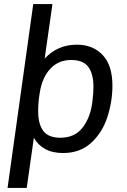

<svg xmlns="http://www.w3.org/2000/svg" viewBox="-20 -740 623 941"><path d="M143 -720H237L199 -453Q262 -521 357 -521Q435 -521 483 -470.5Q531 -420 531 -320Q531 -243 506.5 -167Q482 -91 427.5 -40.5Q373 10 289 10Q237 10 201 -10Q165 -30 146 -65L111 181H17ZM276 -65Q347 -65 385.5 -115.5Q424 -166 433 -243Q438 -286 438 -313Q438 -379 412.5 -412.5Q387 -446 329 -446Q267 -446 227.5 -404Q188 -362 176 -292Q167 -243 167 -196Q167 -132 192 -98.5Q217 -65 276 -65Z"/></svg>

Font: Chivo
Style: Italic
Weight: 400
Italic angle: -8.05°
Designer: Hector Gatti
Foundry: Omnibus-Type
Version: Version 1.007